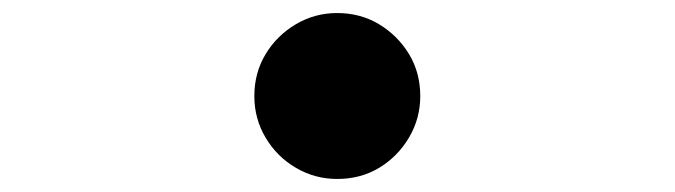

<svg xmlns="http://www.w3.org/2000/svg" viewBox="-20 -528 1040 296"><path d="M499.7 -507.9Q535.7 -507.9 564.4 -490.6Q593.1 -473.3 610.5 -444.7Q627.9 -416.1 627.9 -379.9Q627.9 -345.3 610.6 -316Q593.3 -286.7 564.7 -269.4Q536.1 -252.1 499.9 -252.1Q465.3 -252.1 436 -269.4Q406.7 -286.6 389.4 -315.9Q372.1 -345.2 372.1 -379.7Q372.1 -415.7 389.4 -444.4Q406.6 -473.1 435.9 -490.5Q465.2 -507.9 499.7 -507.9Z"/></svg>

Font: Noto Sans JP
Style: Regular
Weight: 100
Designer: Ryoko NISHIZUKA 西塚涼子 (kana, bopomofo & ideographs); Paul D. Hunt (Latin, Greek & Cyrillic); Sandoll Communications 산돌커뮤니
Foundry: Adobe
Version: Version 2.004;hotconv 1.0.118;makeotfexe 2.5.65603